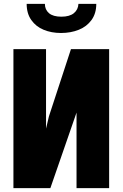

<svg xmlns="http://www.w3.org/2000/svg" viewBox="-20 -981 640 1001"><path d="M379 0V-394L242.5 0H50V-725H220V-310.5L235 -374L350 -725H549V0ZM119 -961H214Q214 -930.5 235.5 -912.2Q257 -894 300 -894Q342.5 -894 365 -912.2Q387.5 -930.5 389 -961H482Q482 -911 457.2 -876.8Q432.5 -842.5 390.8 -825.8Q349 -809 298 -809Q248 -809 207.5 -825.8Q167 -842.5 143 -876.8Q119 -911 119 -961Z"/></svg>

Font: JuliaMono Black
Style: Regular
Weight: 900
Monospace: yes
Designer: cormullion
Foundry: corm
Version: Version 0.054; ttfautohint (v1.8.4)